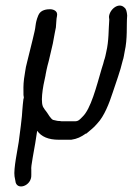

<svg xmlns="http://www.w3.org/2000/svg" viewBox="-20 -489 475 687"><path d="M190 11H235C256 8 270 1 287 -11H289C300 -21 315 -31 328 -47C353 -73 371 -120 383 -157C395 -194 410 -233 419 -272C423 -283 424 -295 426 -304C437 -352 432 -396 435 -433V-434C434 -446 432 -457 425 -462C405 -482 372 -456 370 -429V-428L371 -419C368 -382 370 -344 360 -302C358 -292 356 -283 354 -277L353 -275C351 -266 348 -256 344 -244C325 -179 305 -99 275 -71C266 -62 261 -55 248 -55H207C202 -55 197 -55 194 -56H192C185 -56 180 -58 170 -60C165 -62 162 -67 157 -73C150 -84 148 -87 138 -100V-101C122 -116 133 -177 143 -220V-221C145 -233 148 -245 150 -254C152 -263 155 -271 155 -273L169 -333C172 -348 174 -362 176 -371L180 -391C182 -409 181 -419 184 -432C188 -451 169 -456 159 -456C148 -456 126 -454 118 -436L117 -434C114 -426 111 -419 110 -413C109 -408 108 -405 107 -396C106 -391 106 -385 104 -378L97 -348C91 -324 83 -291 77 -267C74 -255 71 -243 70 -233L66 -207C63 -184 64 -168 64 -150V-149C64 -145 66 -142 65 -137L64 -136C62 -121 61 -108 60 -96C60 -79 50 -2 47 19C43 46 28 116 32 142L35 158C38 195 94 177 92 137V136V118C91 113 93 97 97 75C105 30 108 14 113 -21C128 0 153 11 190 11Z"/></svg>

Font: Stray Cat
Style: ExBdCnObl
Weight: 800
Version: Version 1.0